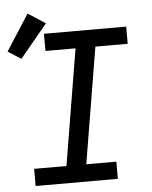

<svg xmlns="http://www.w3.org/2000/svg" viewBox="-85 -887 742 935"><g transform="rotate(-5 286.0 -420.0)"><path d="M51 0V-84H209L303 -651H156V-735H558V-651H400L306 -84H453V0ZM36 -623 -28 -664 85 -840 170 -785Z"/></g></svg>

Font: Iosevka Curly MdExObl
Style: Regular
Weight: 500
Width: 7
Italic angle: -9°
Monospace: yes
Designer: Belleve Invis
Foundry: Belleve Invis
Version: Version 11.1.0; ttfautohint (v1.8.3)